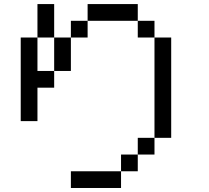

<svg xmlns="http://www.w3.org/2000/svg" viewBox="-20 -937 1040 957"><path d="M750 -166.7H666.7V-250H750ZM750 -250V-750H833.3V-250ZM750 -833.3V-750H666.7V-833.3ZM166.7 -333.3H83.3V-750H166.7V-583.3H250V-500H166.7ZM166.7 -750V-916.7H250V-750ZM333.3 0V-83.3H583.3V0ZM333.3 -583.3H250V-750H333.3ZM333.3 -750V-833.3H416.7V-750ZM666.7 -166.7V-83.3H583.3V-166.7ZM666.7 -833.3H416.7V-916.7H666.7Z"/></svg>

Font: GalmuriMono11 Regular
Style: Regular
Weight: 400
Designer: Lee Minseo (quiple)
Version: Version 2.399;hotconv 1.1.1;makeotfexe 2.6.0 DEVELOPMENT